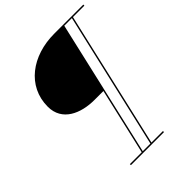

<svg xmlns="http://www.w3.org/2000/svg" viewBox="-247 -887 1174 1174"><g transform="rotate(-45 340.0 -300.0)"><path d="M317 -289.5H393.5L294.5 141H192V150H478V141H378.5L581.5 -741H680.5V-750H428.5C238 -750 85 -639.5 85 -462C85 -338 199 -289.5 317 -289.5ZM369.5 141H303.5L506.5 -741H572.5Z"/></g></svg>

Font: Bodoni* 24pt
Style: Bold Italic
Weight: 700
Italic angle: -13°
Version: Version 2.3